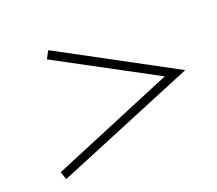

<svg xmlns="http://www.w3.org/2000/svg" viewBox="-84 -717 764 676"><g transform="rotate(-20 297.5 -379.0)"><path d="M507.8 -376 138.2 -574.2 153.8 -603 583 -372.1 58.1 -154.8 47.9 -184.1Z"/></g></svg>

Font: PlayfairDisplay-BoldItalic
Style: Bold Italic
Weight: 700
Italic angle: -14.9847°
Designer: Claus Eggers Sørensen
Foundry: Claus Eggers Sørensen
Version: Version 1.002;PS 001.002;hotconv 1.0.70;makeotf.lib2.5.58329